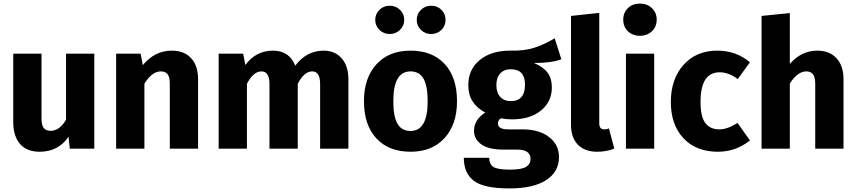

<svg xmlns="http://www.w3.org/2000/svg" viewBox="-20 -831 4788 1073"><path d="M507 -531V0H370L363 -67Q306 17 202 17Q129 17 91.5 -27Q54 -71 54 -150V-531H212V-170Q212 -131 224.5 -115.5Q237 -100 263 -100Q313 -100 349 -162V-531Z M940 -548Q1009 -548 1048 -506Q1087 -464 1087 -388V0H929V-361Q929 -401 916.5 -416.5Q904 -432 879 -432Q829 -432 787 -363V0H629V-531H766L778 -467Q845 -548 940 -548Z M1789 -548Q1851 -548 1889 -505.5Q1927 -463 1927 -388V0H1769V-361Q1769 -432 1725 -432Q1680 -432 1644 -363V0H1486V-361Q1486 -432 1441 -432Q1396 -432 1360 -363V0H1202V-531H1339L1351 -468Q1411 -548 1505 -548Q1597 -548 1630 -464Q1693 -548 1789 -548Z M2100.5 -776Q2124 -799 2158 -799Q2192 -799 2215.5 -776Q2239 -753 2239 -720Q2239 -687 2215.5 -664Q2192 -641 2158 -641Q2124 -641 2100.5 -664Q2077 -687 2077 -720Q2077 -753 2100.5 -776ZM2389 -799Q2424 -799 2447 -776Q2470 -753 2470 -720Q2470 -687 2447 -664Q2424 -641 2389 -641Q2356 -641 2332.5 -664Q2309 -687 2309 -720Q2309 -753 2332.5 -776Q2356 -799 2389 -799ZM2274 -548Q2396 -548 2465 -473.5Q2534 -399 2534 -265Q2534 -136 2464.5 -59.5Q2395 17 2274 17Q2153 17 2083.5 -57.5Q2014 -132 2014 -266Q2014 -395 2083.5 -471.5Q2153 -548 2274 -548ZM2274 -432Q2178 -432 2178 -266Q2178 -179 2201.5 -139Q2225 -99 2274 -99Q2370 -99 2370 -265Q2370 -352 2346.5 -392Q2323 -432 2274 -432Z M3080 -617 3117 -500Q3065 -479 2964 -479Q3016 -457 3040 -425Q3064 -393 3064 -342Q3064 -263 3003.5 -213.5Q2943 -164 2841 -164Q2808 -164 2780 -170Q2763 -161 2763 -140Q2763 -108 2821 -108H2901Q2993 -108 3048.5 -65Q3104 -22 3104 46Q3104 129 3032.5 175.5Q2961 222 2826 222Q2683 222 2627.5 179Q2572 136 2572 51H2714Q2714 87 2737.5 102Q2761 117 2830 117Q2895 117 2920 101.5Q2945 86 2945 57Q2945 5 2869 5H2792Q2710 5 2669.5 -24.5Q2629 -54 2629 -100Q2629 -162 2692 -202Q2597 -252 2597 -354Q2597 -443 2661 -495.5Q2725 -548 2830 -548Q2910 -546 2965.5 -564Q3021 -582 3080 -617ZM2834 -444Q2797 -444 2775.5 -420.5Q2754 -397 2754 -356Q2754 -313 2775.5 -289.5Q2797 -266 2834 -266Q2914 -266 2914 -358Q2914 -444 2834 -444Z M3317 17Q3248 17 3209.5 -22.5Q3171 -62 3171 -135V-742L3329 -759V-141Q3329 -108 3357 -108Q3371 -108 3383 -113L3413 -1Q3372 17 3317 17Z M3489 -785.5Q3515 -811 3556 -811Q3597 -811 3623.5 -785.5Q3650 -760 3650 -721Q3650 -682 3623.5 -656.5Q3597 -631 3556 -631Q3515 -631 3489 -656.5Q3463 -682 3463 -721Q3463 -760 3489 -785.5ZM3636 -531V0H3478V-531Z M3989 -548Q4094 -548 4171 -483L4103 -389Q4053 -427 4002 -427Q3895 -427 3895 -262Q3895 -178 3922 -143Q3949 -108 4000 -108Q4045 -108 4102 -144L4171 -46Q4092 17 3992 17Q3870 17 3799.5 -58.5Q3729 -134 3729 -261Q3729 -389 3800 -468.5Q3871 -548 3989 -548Z M4547 -548Q4616 -548 4655 -505.5Q4694 -463 4694 -388V0H4536V-361Q4536 -401 4523 -416.5Q4510 -432 4486 -432Q4437 -432 4394 -364V0H4236V-742L4394 -758V-474Q4459 -548 4547 -548Z"/></svg>

Font: FiraGO
Style: Bold
Weight: 700
Designer: bBox Type
Foundry: bBox Type GmbH
Version: Version 1.001;PS 001.001;hotconv 1.0.88;makeotf.lib2.5.64775